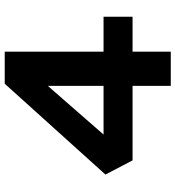

<svg xmlns="http://www.w3.org/2000/svg" viewBox="15 -759 744 814"><g transform="rotate(-90 387.0 -352.0)"><path d="M430 0V-636H530L173 -227L163 -285H723V-162H114L54 -277L439 -704H575V0Z"/></g></svg>

Font: Lexend Tera SemiBold
Style: Regular
Weight: 600
Version: Version 1.007